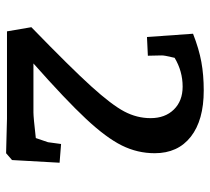

<svg xmlns="http://www.w3.org/2000/svg" viewBox="-50 -652 705 646"><g transform="rotate(90 303.0 -329.5)"><path d="M380 0H86L72 -82Q209 -215 271 -283.5Q333 -352 355.5 -394.5Q378 -437 378 -483Q378 -532 349 -561.5Q320 -591 272 -591Q220 -591 175 -564Q166 -527 167 -519L168 -474L105 -471L94 -626Q145 -646 189 -654Q233 -662 285 -662Q385 -662 440.5 -618.5Q496 -575 496 -497Q496 -439 470 -386.5Q444 -334 380.5 -266Q317 -198 194 -89H359Q375 -89 445 -97Q456 -129 459 -138L465 -182L528 -177L519 -17L496 3Z"/></g></svg>

Font: Andada Pro SemiBold
Style: Regular
Weight: 600
Designer: Carolina Giovagnoli
Foundry: Huerta Tipografica
Version: Version 3.005